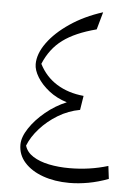

<svg xmlns="http://www.w3.org/2000/svg" viewBox="-54 -789 590 836"><g transform="rotate(5 241.5 -371.5)"><path d="M239.3 -343.3Q193.8 -357.4 160.4 -383.8Q127 -410.2 108.4 -440.7Q89.8 -471.2 89.8 -497.1Q89.8 -542.5 124.5 -590.6Q159.2 -638.7 220.9 -680.4Q282.7 -722.2 362.8 -747.6L341.3 -670.9Q249 -647 195.6 -607.4Q142.1 -567.9 114.3 -500.5Q142.1 -445.8 192.1 -414.8Q242.2 -383.8 309.6 -377.4L299.8 -315.4Q249 -306.2 204.3 -279.1Q159.7 -252 127 -215.3Q94.2 -178.7 79.1 -140.1Q87.4 -111.8 115.7 -93.8Q144 -75.7 185.8 -67.1Q227.5 -58.6 274.9 -58.6Q363.8 -58.6 443.8 -83L450.7 -26.9Q406.7 -10.3 363.5 -2.4Q320.3 5.4 280.3 5.4Q216.3 5.4 165 -12.9Q113.8 -31.2 84 -64.5Q54.2 -97.7 54.2 -142.1Q54.2 -174.8 80.1 -214.1Q106 -253.4 148.2 -288.3Q190.4 -323.2 239.3 -343.3Z"/></g></svg>

Font: Pinar-DS3-FD Light
Style: Regular
Weight: 300
Designer: Amin Abedi
Version: Version 3.000